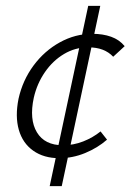

<svg xmlns="http://www.w3.org/2000/svg" viewBox="-20 -533 444 653"><path d="M182 5Q129 5 93 -20.5Q57 -46 44 -91.5Q31 -137 43 -197Q57 -260 94 -310Q131 -360 183.5 -389Q236 -418 294 -418Q330 -418 358 -408Q386 -398 404 -376L365 -340Q350 -356 329 -364Q308 -372 280 -372Q236 -372 198 -349.5Q160 -327 133 -288Q106 -249 95 -201Q79 -127 105.5 -83Q132 -39 194 -39Q230 -39 263 -52Q296 -65 322 -86L344 -58Q312 -30 269.5 -12.5Q227 5 182 5ZM149 100 280 -513H321L190 100Z"/></svg>

Font: Ysabeau Infant Light
Style: Italic
Weight: 300
Italic angle: -12°
Designer: Christian Thalmann (Catharsis Fonts)
Version: Version 2.001;gftools[0.9.30]; featfreeze: ss01,ss02,lnum